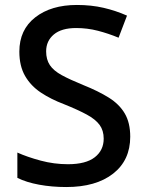

<svg xmlns="http://www.w3.org/2000/svg" viewBox="-20 -744 590 774"><path d="M505 -193Q505 -98 436 -44Q367 10 247 10Q189 10 137.5 0.5Q86 -9 50 -27V-129Q90 -111 144 -96.5Q198 -82 254 -82Q326 -82 362 -110Q398 -138 398 -185Q398 -218 381.5 -240.5Q365 -263 330 -282Q295 -301 238 -324Q185 -344 144.5 -371Q104 -398 81 -438Q58 -478 58 -536Q58 -624 122 -674Q186 -724 290 -724Q348 -724 397.5 -712.5Q447 -701 492 -681L458 -592Q417 -609 374.5 -620Q332 -631 287 -631Q228 -631 197 -605Q166 -579 166 -537Q166 -504 181 -481.5Q196 -459 229 -441Q262 -423 316 -401Q376 -377 418.5 -350.5Q461 -324 483 -286.5Q505 -249 505 -193Z"/></svg>

Font: Noto Sans Bengali Medium
Style: Regular
Weight: 500
Designer: Jelle Bosma - Monotype Design Team
Foundry: Monotype Imaging Inc.
Version: Version 2.003; ttfautohint (v1.8.4.7-5d5b)